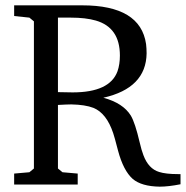

<svg xmlns="http://www.w3.org/2000/svg" viewBox="-20 -691 696 719"><path d="M33 0V-41L90 -46L107 -60V-611L90 -625L33 -631V-671H288Q506 -671 527 -526Q529 -509 529 -491Q527 -361 367 -325Q441 -305 470 -258Q486 -231 503 -158Q510 -128 517 -110Q536 -59 576 -47Q601 -39 647 -39H656V-1Q611 8 578 8Q510 7 477 -21Q442 -52 422 -127Q408 -181 404 -192Q379 -267 330 -287Q299 -299 247 -300Q232 -300 197 -298V-60L214 -46L271 -41V0ZM197 -346Q228 -345 252 -345Q391 -345 420 -424Q429 -450 429 -483Q429 -588 339 -614Q301 -625 245 -625H197Z"/></svg>

Font: Khartiya
Style: Regular
Weight: 500
Version: Version 1.0.1